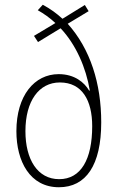

<svg xmlns="http://www.w3.org/2000/svg" viewBox="-20 -871 495 808"><path d="M160 -851 139 -828C164 -814 191 -795 213 -774L123 -720L140 -694L235 -752C300 -683 342 -586 358 -490H355C335 -524 294 -559 227 -559C125 -559 49 -469 49 -319C49 -192 106 -83 228 -83C342 -83 406 -176 406 -356C406 -520 360 -665 265 -771L353 -824L337 -850L243 -792C219 -814 192 -834 160 -851ZM232 -524C326 -524 368 -448 368 -340C368 -201 321 -117 229 -117C138 -117 87 -200 87 -319C87 -446 144 -524 232 -524Z"/></svg>

Font: Noto Sans Telugu UI Condensed ExtraLight
Style: Regular
Weight: 200
Width: 3
Designer: Jelle Bosma - Monotype Design Team
Foundry: Monotype Imaging Inc.
Version: Version 2.005